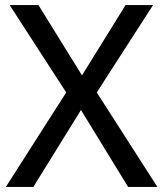

<svg xmlns="http://www.w3.org/2000/svg" viewBox="-20 -734 642 754"><path d="M598 0H483L298 -302L111 0H3L240 -371L18 -714H131L302 -438L473 -714H581L360 -371Z"/></svg>

Font: Noto Sans New Tai Lue Medium
Style: Regular
Weight: 500
Version: Version 2.003